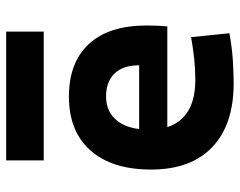

<svg xmlns="http://www.w3.org/2000/svg" viewBox="-98 -674 782 626"><g transform="rotate(-90 293.0 -361.0)"><path d="M334 9.8Q199.7 9.8 126.5 -59.8Q53.2 -129.4 53.2 -259.8Q53.2 -386.7 115.5 -457Q177.7 -527.3 291 -527.3Q401.9 -527.3 462.4 -462.4Q522.9 -397.5 522.9 -273.4Q522.9 -238.3 520 -206.5H191.4Q221.7 -115.2 345.7 -115.2Q380.9 -115.2 415 -118.9Q449.2 -122.6 484.9 -128.9L497.6 -3.9Q447.8 4.9 406.7 7.3Q365.7 9.8 334 9.8ZM185.1 -298.3H393.1Q393.1 -350.6 366.5 -378.4Q339.8 -406.2 292 -406.2Q247.1 -406.2 219.5 -378.2Q191.9 -350.1 185.1 -298.3ZM83 -609.4V-731.9H502.9V-609.4Z"/></g></svg>

Font: Cascadia Code NF
Style: Bold
Weight: 700
Monospace: yes
Designer: Aaron Bell
Foundry: Saja Typeworks
Version: Version 2404.023; ttfautohint (v1.8.4)